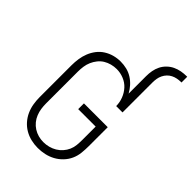

<svg xmlns="http://www.w3.org/2000/svg" viewBox="-262 -996 1112 1112"><g transform="rotate(45 294.5 -440.0)"><path d="M418 -726Q418 -749 422 -771Q426 -793 436 -813Q446 -833 462.5 -849Q479 -865 499 -874.5Q519 -884 541 -888Q563 -892 585 -892H589V-845H585Q570 -845 554.5 -842Q539 -839 525 -832Q511 -825 500 -813.5Q489 -802 482 -787.5Q475 -773 472.5 -757.5Q470 -742 470 -726ZM268 12Q240 12 212.5 5.5Q185 -1 161 -15Q137 -29 118.5 -50Q100 -71 88.5 -96.5Q77 -122 72.5 -149.5Q68 -177 68 -205V-465Q68 -492 72 -519Q76 -546 86 -571Q96 -596 112.5 -617.5Q129 -639 152 -653.5Q175 -668 201 -675Q227 -682 254 -682Q280 -682 304.5 -676Q329 -670 350.5 -656.5Q372 -643 389 -624Q406 -605 418 -583V-726H470V-481H418Q418 -511 407 -539.5Q396 -568 376 -590Q356 -612 327.5 -623.5Q299 -635 269 -635Q248 -635 227 -629.5Q206 -624 188 -613Q170 -602 156.5 -585Q143 -568 134.5 -548.5Q126 -529 123 -507.5Q120 -486 120 -465V-205Q120 -184 123 -163Q126 -142 134 -122Q142 -102 155.5 -85.5Q169 -69 187 -57.5Q205 -46 225.5 -40.5Q246 -35 267 -35Q289 -35 310 -40.5Q331 -46 349.5 -57Q368 -68 382.5 -84.5Q397 -101 405.5 -120.5Q414 -140 416 -161.5Q418 -183 418 -205V-313H275V-360H470V-205Q470 -177 467 -148.5Q464 -120 452.5 -94.5Q441 -69 421 -48Q401 -27 376 -13.5Q351 0 323.5 6Q296 12 268 12Z"/></g></svg>

Font: Lode Dark
Style: Regular
Weight: 400
Monospace: yes
Designer: Belleve Invis
Foundry: Belleve Invis
Version: Version 29.2.0; ttfautohint (v1.8.3)